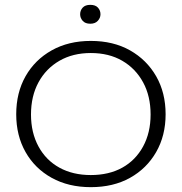

<svg xmlns="http://www.w3.org/2000/svg" viewBox="-20 -763 750 793"><path d="M355 10Q263 10 193.5 -28.5Q124 -67 85.5 -135Q47 -203 47 -291Q47 -380 85.5 -448Q124 -516 193.5 -555Q263 -594 355 -594Q448 -594 517 -555Q586 -516 625 -448Q664 -380 664 -291Q664 -203 625 -135Q586 -67 517 -28.5Q448 10 355 10ZM355 -40Q430 -40 485 -70.5Q540 -101 571 -158Q602 -215 602 -290Q602 -366 571 -423Q540 -480 485 -512Q430 -544 355 -544Q281 -544 225.5 -512Q170 -480 139 -423Q108 -366 108 -290Q108 -215 139 -158Q170 -101 225.5 -70.5Q281 -40 355 -40ZM353 -665Q332 -665 321.5 -677Q311 -689 311 -704Q311 -720 321.5 -731.5Q332 -743 353 -743Q374 -743 384.5 -731.5Q395 -720 395 -704Q395 -689 384 -677Q373 -665 353 -665Z"/></svg>

Font: Rokkitt SemiBold Light
Style: Regular
Weight: 300
Version: Version 3.103